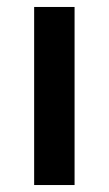

<svg xmlns="http://www.w3.org/2000/svg" viewBox="-20 -531 312 551"><path d="M78 0V-511H194V0Z"/></svg>

Font: Chivo Medium Medium
Style: Regular
Weight: 500
Version: Version 2.002